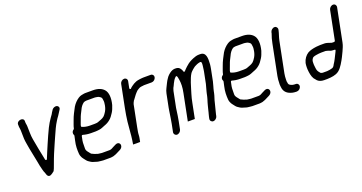

<svg xmlns="http://www.w3.org/2000/svg" viewBox="-45 -1535 4755 2525"><g transform="rotate(-20 2332.5 -272.5)"><path d="M307.9 63.6 309.6 69.1 321.2 101.9C328.9 116.4 344.3 130 365.5 122.1C382.2 116 409.1 97.1 423.2 84.2C442.6 48.6 462.7 -20.2 482.1 -66.8C498.9 -108.2 512.4 -145.8 530.9 -185.3C546.8 -220.6 580.8 -302.5 598.8 -340.1C627.3 -404.8 656 -470.5 691.5 -525.6L709 -552.8C722.9 -573.4 731.3 -580.7 740.7 -598.5C750.8 -616.2 761.9 -632.6 772 -647.5C789.5 -673.2 777.5 -695.9 759.8 -703.8C733.8 -715.5 702.7 -700.1 689.5 -683.1C681.8 -671.7 674.1 -658.8 664 -644.2C660.9 -638.9 655.6 -623.9 644.5 -612.4C639.9 -606.5 633.8 -598.1 626.5 -587.1C601.4 -551 581.1 -517 559.8 -474.7C528.2 -408.7 501.7 -350.5 470.6 -277.6C441.5 -207 421.1 -164.3 394.5 -96.1C386.7 -76.3 370.1 -94.1 370.1 -94.1C367.6 -108.4 365 -121.6 362.2 -134.1C353.2 -175.6 348.1 -208.5 337.5 -255.8C327.4 -312 320.7 -350.7 310.1 -404.4C299.4 -460.5 302.3 -528.4 299.8 -586.2C299.5 -613.7 291.9 -627.8 292.7 -656.1L293 -667.5C292.5 -677.7 288.1 -686.6 277.5 -693.9C250.4 -712.6 191.9 -692.8 193.2 -651.3L193.8 -639.6C194.2 -631.1 194.3 -624.5 194.4 -617.2C195.8 -604.4 199.6 -589.9 200.6 -568.4C201.4 -533.6 201.1 -486.7 203.1 -450.7C205.4 -404.7 217.8 -353.2 224.7 -305.3C236.8 -244.1 252.1 -164.1 264.7 -105.8C272.3 -65.3 280 -18.9 291 15.5C297.1 34.8 299.6 50.6 307.9 63.6Z M1052.9 70.5C1052.1 70.5 1050.9 70.4 1050 70.1C1019 62 989.9 50.4 966 37.2C965.1 36.7 964 35.8 963.2 34.8L930.4 -6.2C923.6 -14.6 921 -21.5 916.8 -29.7C910.4 -42.2 912.5 -62 912.6 -79.5C912 -116.9 912.2 -150.1 923.9 -197.3L928.6 -221C932 -238.1 945.7 -233.4 947 -233C978 -223.6 1017.1 -217.5 1057.4 -217.5H1123.4C1141.8 -217.5 1158.2 -221 1174.3 -222.4C1201.9 -224.9 1228.3 -239.3 1256.3 -249.7C1288.9 -261 1313.5 -274.4 1338.2 -295C1364.9 -316 1382.9 -343.1 1403.5 -375.1C1421.1 -402 1431 -430.6 1444.2 -469.3C1468.3 -561.9 1462.1 -640.7 1424.7 -681.8C1394.4 -716.7 1344.8 -738.5 1271.4 -738.5H1164.4C1153.2 -738.5 1141.6 -736.2 1128.9 -733.7L1108.3 -729.8C1095.4 -727 1080.6 -720.6 1065.4 -710.9C1030.6 -688.3 999.2 -655.7 975.8 -617.3C963.2 -596.2 948.4 -562.6 934.2 -537.8C921.6 -514.3 910.2 -485.1 899.2 -455.2C887.3 -419 871.9 -387.6 864.6 -351C864 -347.9 861.4 -343.6 857.8 -341.2C843.3 -331.3 835.3 -319.8 832.2 -304C829.6 -290.9 831.5 -280.2 838.3 -270.3C839.8 -268.1 840.4 -265.1 839.8 -262L837.2 -248.8C832.8 -230.2 829.4 -214.6 826.2 -198.7C809.6 -130 810.1 -70.6 814.3 -16.4C816.6 8.3 823.7 23.4 832.8 41.7C839.1 53.5 850 64.8 860.3 79.4L873.6 96.2C889.6 116.1 902.5 120.1 926.9 137.2C939 144.4 956 150.5 974 154.8C995 160.4 1008 167.2 1029.1 168.5C1050.1 169.8 1066 174.5 1086.2 174.5H1189.2C1200.4 174.5 1215.5 170.8 1229.9 168.7C1251.7 163.4 1285.4 148 1304.1 137C1307.9 134.7 1310 133.3 1314.9 131.5C1339.1 120.4 1357.3 110.8 1367.5 90.4C1386.7 51.9 1355.8 11.2 1308.7 33.7C1294.7 41.8 1279.2 47.6 1266.7 54.6C1254.8 61 1232.6 76.5 1208.7 76.5H1102.7C1083.7 76.5 1067.1 70.5 1052.9 70.5ZM1144.9 -640.5H1264.9C1271.8 -640.5 1279.3 -638.2 1282.4 -638C1293.8 -637 1302.7 -633.3 1309.8 -632.4C1312 -632.1 1314.3 -631.1 1316 -629.3L1330.6 -621.2C1335.8 -618.3 1340.4 -614 1344.8 -609.5C1346 -608.2 1347.5 -604.9 1348.4 -603.8C1354.7 -596 1355 -575.4 1356.3 -569.8C1360.5 -549.1 1358 -523.2 1352.9 -498C1349.9 -482.7 1345.6 -465.5 1340.8 -453.5L1336.8 -443.5C1330.9 -428.7 1322.5 -413.9 1311.7 -399.5C1303.9 -389 1296.6 -375.9 1282.5 -364.2C1255.7 -341.8 1223.7 -335.8 1199.4 -324.8C1182 -316.9 1162.2 -315.5 1143 -315.5H1074C1032.7 -315.5 994.3 -324.9 967.5 -337.5C954.5 -343.6 971.6 -380.7 976.3 -394L993.5 -439.9C1008.1 -483.4 1023.3 -510 1042.1 -547.2C1057.1 -582.1 1078.5 -611.2 1107.1 -631.6C1117.9 -635.4 1128.5 -640.5 1144.9 -640.5Z M1937.5 -668.5C1930.6 -668.5 1923.7 -667.5 1916.6 -666.6L1900.8 -664.7C1895.7 -663.6 1887.3 -662.2 1881.7 -661.6C1856.6 -657.9 1834.7 -648.7 1813.2 -636.7L1786.3 -619.1C1771 -608.6 1757.6 -598.4 1752 -590.4C1740.9 -574.5 1729.5 -596 1729.5 -596L1748.6 -692C1753.9 -718.2 1735.9 -740.5 1709.3 -740.5C1682.7 -740.5 1655.9 -718.2 1650.6 -692L1586.8 -372C1574.8 -311.9 1565.3 -251.4 1558.4 -195.2C1553.5 -133.3 1546.9 -75.2 1542 -13.6C1542 -13.5 1541.8 -7 1541.6 -5.7C1536.1 32.5 1533.5 70.2 1525.7 109L1525 112.6C1532.9 113.1 1550.5 113.5 1573.3 113.5C1596.6 113.5 1613.2 113.2 1623 112.6L1633.7 59C1639.1 31.8 1636.3 6 1642.8 -26.8C1645.6 -43.7 1648.9 -62 1652.5 -80L1713.2 -384C1715.9 -397.6 1727.1 -414.8 1729.5 -420.5C1731.1 -426.9 1734 -428.2 1738.8 -434.1C1756.6 -458.4 1765.6 -469 1782.3 -492.8C1796.8 -512 1807.8 -520.1 1820.4 -534.2C1821.4 -535.3 1822.9 -536.5 1824.4 -537.4C1836.5 -544.6 1846.7 -553.1 1860 -559.2C1877.4 -567.1 1894.2 -567.4 1911.9 -569.4L1924 -571.3C1924.5 -571.4 1925.4 -571.5 1926.1 -571.5H2034.1C2061.4 -571.5 2088 -593.5 2093.4 -620.5C2098.8 -647.5 2081 -669.5 2053.7 -669.5H1958.7C1951.2 -669.5 1944.2 -668.5 1937.5 -668.5Z M2220.8 -147 2264.8 -367C2266.7 -376.7 2271 -388.3 2273.4 -395C2276 -405.9 2283.3 -416.1 2286.3 -422.4L2296.2 -442.3L2303.4 -458.2C2315.8 -483.9 2333 -514.9 2355.7 -533.8C2375 -549.9 2379.8 -517.3 2381.9 -507.8C2391.6 -463.4 2395.8 -413.6 2388.3 -354.9C2388.3 -354.7 2388.2 -354.3 2388.2 -354C2387.1 -348.7 2387 -343.3 2386 -338L2383.9 -327.5C2382.7 -318.8 2381 -308 2379 -298L2304.6 74.9C2319.3 75.6 2387.4 75.6 2402.6 74.9L2443.7 -131C2447.9 -152.5 2452.5 -173.6 2457.3 -194.4C2466.9 -235.5 2479.8 -270.1 2489.6 -305.9C2489.7 -306.2 2489.8 -306.6 2489.9 -306.9C2502.8 -343.5 2513 -387.9 2528.4 -423.8C2536.7 -442.9 2540.3 -460.4 2552.4 -481.4L2566.2 -505.4C2569.9 -513 2577.7 -519.2 2584.8 -527.7C2595.9 -541.1 2613.3 -552.3 2621.1 -559.9C2632.9 -571.5 2648.1 -578.8 2662.2 -585.2C2669.8 -588.6 2683.4 -596 2696.6 -599.1L2712.2 -602.8C2716.1 -603.9 2719.1 -604.5 2722.7 -604.5H2728.7C2751.1 -604.5 2739.6 -544.6 2736.9 -522.9L2733.3 -495C2732.3 -486.8 2731 -478.3 2729.3 -470L2697.2 -309C2689.6 -271.2 2677.5 -245.5 2670.6 -211C2668.6 -201.1 2665.8 -191.8 2664.2 -184L2659.6 -161C2658.1 -153.3 2656.1 -145.2 2653.8 -137L2646.6 -111C2640.4 -88.2 2629.5 -60.2 2624.7 -36C2620.7 -16 2609.5 20.1 2605.5 40L2603.7 49C2602.1 57.2 2598.4 65.6 2596.3 76C2594 87.8 2590.5 101.4 2586.8 113.7L2582.4 136C2577.1 162.4 2595.1 185.5 2621.5 185.5C2647.8 185.5 2675.1 162.4 2680.4 136L2684.1 117C2686.9 103.1 2691.8 88.7 2694.3 76C2697.2 61.5 2701.2 51.7 2703.5 40C2708.4 15.4 2718 -12.6 2722.3 -34C2731 -77.7 2748.9 -117 2757 -158L2762.2 -184C2771 -227.7 2786.6 -266.1 2794.8 -307L2827.3 -470C2829.5 -481 2831.4 -492.3 2833 -503.2L2836.7 -531.8C2843.2 -619.2 2841.7 -702.5 2759.2 -702.5H2742.2C2712.8 -702.5 2683.8 -693.5 2658.5 -682.6C2620.3 -666.7 2585.9 -648.8 2558.9 -622.9C2558.7 -622.7 2558.3 -622.4 2558 -622.2L2542.5 -609.2C2527.3 -596.5 2511.1 -578.1 2496.3 -562.5C2479.5 -544.8 2475.5 -564.4 2475.5 -564.4C2471.1 -579 2467 -588.3 2457 -603.9C2443.7 -624.3 2425.5 -634.8 2401.2 -636.5C2367.6 -639.2 2347.2 -632.5 2324.6 -619.6C2298.8 -604.4 2266.8 -575.1 2252.5 -549.7C2252.2 -549.3 2251.7 -548.5 2251.3 -547.9C2227.7 -516.7 2212.3 -475.6 2190.7 -435C2181.3 -417.6 2171.7 -391.8 2166.8 -367L2129.8 -182C2127.5 -170.1 2125.9 -157.3 2123.3 -144C2116.4 -109.6 2114.9 -77.2 2107.5 -40C2103.6 -20.6 2099.6 9.6 2095.5 30L2073.8 139C2068.6 164.9 2087.4 188.5 2113.4 188.5C2139.1 188.5 2166.5 165.2 2171.8 139L2193.5 30C2197.6 9.5 2201.3 -19.2 2206.1 -43C2213 -77.7 2214.1 -113.3 2220.8 -147Z M3139.9 70.5C3139.1 70.5 3137.9 70.4 3137 70.1C3106 62 3076.9 50.4 3053 37.2C3052.1 36.7 3051 35.8 3050.2 34.8L3017.4 -6.2C3010.6 -14.6 3008 -21.5 3003.8 -29.7C2997.4 -42.2 2999.5 -62 2999.6 -79.5C2999 -116.9 2999.2 -150.1 3010.9 -197.3L3015.6 -221C3019 -238.1 3032.7 -233.4 3034 -233C3065 -223.6 3104.1 -217.5 3144.4 -217.5H3210.4C3228.8 -217.5 3245.2 -221 3261.3 -222.4C3288.9 -224.9 3315.3 -239.3 3343.3 -249.7C3375.9 -261 3400.5 -274.4 3425.2 -295C3451.9 -316 3469.9 -343.1 3490.5 -375.1C3508.1 -402 3518 -430.6 3531.2 -469.3C3555.3 -561.9 3549.1 -640.7 3511.7 -681.8C3481.4 -716.7 3431.8 -738.5 3358.4 -738.5H3251.4C3240.2 -738.5 3228.6 -736.2 3215.9 -733.7L3195.3 -729.8C3182.4 -727 3167.6 -720.6 3152.4 -710.9C3117.6 -688.3 3086.2 -655.7 3062.8 -617.3C3050.2 -596.2 3035.4 -562.6 3021.2 -537.8C3008.6 -514.3 2997.2 -485.1 2986.2 -455.2C2974.3 -419 2958.9 -387.6 2951.6 -351C2951 -347.9 2948.4 -343.6 2944.8 -341.2C2930.3 -331.3 2922.3 -319.8 2919.2 -304C2916.6 -290.9 2918.5 -280.2 2925.3 -270.3C2926.8 -268.1 2927.4 -265.1 2926.8 -262L2924.2 -248.8C2919.8 -230.2 2916.4 -214.6 2913.2 -198.7C2896.6 -130 2897.1 -70.6 2901.3 -16.4C2903.6 8.3 2910.7 23.4 2919.8 41.7C2926.1 53.5 2937 64.8 2947.3 79.4L2960.6 96.2C2976.6 116.1 2989.5 120.1 3013.9 137.2C3026 144.4 3043 150.5 3061 154.8C3082 160.4 3095 167.2 3116.1 168.5C3137.1 169.8 3153 174.5 3173.2 174.5H3276.2C3287.4 174.5 3302.5 170.8 3316.9 168.7C3338.7 163.4 3372.4 148 3391.1 137C3394.9 134.7 3397 133.3 3401.9 131.5C3426.1 120.4 3444.3 110.8 3454.5 90.4C3473.7 51.9 3442.8 11.2 3395.7 33.7C3381.7 41.8 3366.2 47.6 3353.7 54.6C3341.8 61 3319.6 76.5 3295.7 76.5H3189.7C3170.7 76.5 3154.1 70.5 3139.9 70.5ZM3231.9 -640.5H3351.9C3358.8 -640.5 3366.3 -638.2 3369.4 -638C3380.8 -637 3389.7 -633.3 3396.8 -632.4C3399 -632.1 3401.3 -631.1 3403 -629.3L3417.6 -621.2C3422.8 -618.3 3427.4 -614 3431.8 -609.5C3433 -608.2 3434.5 -604.9 3435.4 -603.8C3441.7 -596 3442 -575.4 3443.3 -569.8C3447.5 -549.1 3445 -523.2 3439.9 -498C3436.9 -482.7 3432.6 -465.5 3427.8 -453.5L3423.8 -443.5C3417.9 -428.7 3409.5 -413.9 3398.7 -399.5C3390.9 -389 3383.6 -375.9 3369.5 -364.2C3342.7 -341.8 3310.7 -335.8 3286.4 -324.8C3269 -316.9 3249.2 -315.5 3230 -315.5H3161C3119.7 -315.5 3081.3 -324.9 3054.5 -337.5C3041.5 -343.6 3058.6 -380.7 3063.3 -394L3080.5 -439.9C3095.1 -483.4 3110.3 -510 3129.1 -547.2C3144.1 -582.1 3165.5 -611.2 3194.1 -631.6C3204.9 -635.4 3215.5 -640.5 3231.9 -640.5Z M3739.9 -653 3736.9 -638C3736.7 -637.4 3736.4 -636.3 3736.1 -635.5C3721.8 -599.6 3710.2 -554.8 3701.5 -511L3616.5 -85C3610.4 -54.7 3607.2 -18.8 3607.7 7.3C3607.8 7.6 3607.7 8.1 3607.7 8.5L3606.3 25.3C3605.7 38.8 3608.6 53.8 3609.7 66.6C3614.7 124.7 3646 161.2 3698.9 180.1L3722.8 187.9C3738.8 191.8 3757.6 194.5 3778.2 194.5H3787.2C3814.5 194.5 3841.1 172.5 3846.5 145.5C3851.8 118.5 3834.1 96.5 3806.7 96.5H3797.7C3793 96.5 3789.2 96.2 3782.2 95.5C3777.8 95.4 3771.4 94.6 3765.7 92.9L3748.9 86.9C3740.3 84.3 3732.1 80.7 3725.3 74.5C3711.1 65.5 3710.1 44.9 3708.6 33.3C3708 30.5 3704.6 22.3 3706.5 10.2L3706.9 -5.8C3707.3 -29 3709.3 -59.3 3714.5 -85L3799.5 -511C3809.7 -562 3827.6 -601.6 3836.1 -644L3837.9 -653C3843.1 -679.2 3825 -702.5 3799.2 -702.5C3773.3 -702.5 3745 -678.9 3739.9 -653Z M4432.4 -152.5H4440.4C4456.8 -152.5 4450.2 -138.7 4449.5 -137L4442.3 -121C4442.2 -120.8 4442.1 -120.6 4442 -120.4L4432 -100.4C4410.5 -57.9 4391.3 -14.3 4363.4 25.9C4361.2 29.7 4351.8 57.6 4325.9 65.7C4305.8 73.2 4279 75.8 4254.7 78.4C4254.4 78.5 4253.8 78.5 4253.3 78.5H4195.3C4181.7 78.5 4177.4 76 4167.4 71.7C4163.8 70.6 4163.8 70.6 4162.4 68.8L4152.2 56.1C4139.4 42.1 4128.1 24.3 4125 1L4121.3 -26.2C4120.3 -35.3 4119.3 -45.7 4117.9 -59.6C4116.6 -79.2 4118.9 -90.1 4118.6 -104.3C4118.6 -105 4118.7 -106.1 4118.9 -107L4120.7 -116C4124 -132.5 4135.3 -144 4137.9 -149C4139.3 -151.6 4143.1 -155.5 4146.8 -157.2C4162.4 -164.3 4175.7 -168.2 4194.3 -170.4C4215.5 -173.8 4239.8 -177.5 4263.4 -177.5H4324.4C4327.6 -177.5 4329.1 -176.8 4330.7 -176.1C4351.8 -172.7 4368.7 -165.6 4386.5 -157.9C4395.6 -155.3 4406.6 -153.5 4415.6 -153.5C4421.6 -153.5 4427.3 -152.5 4432.4 -152.5ZM4624.5 -716.5C4598.2 -716.5 4570.9 -693.4 4565.7 -667L4485 -263C4483.9 -257.6 4477.6 -250.5 4470 -250.5H4452C4447.5 -250.5 4443.6 -250.8 4438.3 -251.5H4437.2C4436.1 -251.5 4434.6 -251.7 4433.4 -252.1L4419.6 -257.1C4395.9 -264.3 4371.3 -275.5 4344 -275.5H4284C4274.3 -275.5 4264.5 -274.3 4254.6 -273.5L4228.5 -271.6C4180.2 -265.2 4138.7 -255.8 4104.3 -235.8C4068.7 -212.3 4037.1 -172.9 4023.2 -118.7C4021.4 -109.4 4020 -99.1 4019.5 -90.9C4018.8 -69.2 4016.7 -54.7 4018.5 -32.3C4022.5 22.2 4030.6 67.9 4052.6 104.9C4061.8 117.7 4073.6 131.7 4085.3 144.5C4104.2 162.9 4134.5 176.5 4175.8 176.5L4219.8 176.5C4237.5 176.5 4247.8 175.3 4267.3 173.5C4294.1 171.7 4321.6 164.8 4345.3 156.3C4406 134.8 4441.7 74.1 4478 10.8L4498.6 -27.7C4509.8 -50.7 4521.3 -72.3 4530.5 -93.8C4546.9 -131.8 4562.6 -160.8 4571.6 -206L4663.7 -667C4668.9 -693.4 4650.9 -716.5 4624.5 -716.5Z"/></g></svg>

Font: Smoothie
Style: LightIt
Weight: 400
Foundry: Cannot Into Space Fonts
Version: Version 0.8